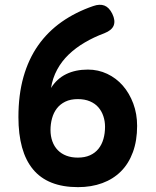

<svg xmlns="http://www.w3.org/2000/svg" viewBox="-20 -760 640 790"><path d="M300 -111.5Q329.2 -111.5 350.3 -121.1Q371.4 -130.6 385.1 -147.7Q398.9 -164.8 405.5 -188.1Q412.2 -211.3 412.2 -238.4Q412.2 -261.4 405.3 -281.9Q398.5 -302.5 384.9 -318.3Q371.3 -334.1 350 -343.1Q328.8 -352.2 300 -352.2Q270.2 -352.2 248.8 -341.8Q227.4 -331.4 214 -313.9Q200.5 -296.4 194.2 -273.3Q187.8 -250.2 187.8 -225.2Q187.8 -199.6 195.5 -178.4Q203.1 -157.2 217.7 -142.3Q232.3 -127.3 253.1 -119.4Q273.8 -111.5 300 -111.5ZM363.6 -735.1Q390.2 -744.5 409.6 -737.1Q428.9 -729.7 442 -703.4Q455.5 -675.6 447.9 -655.4Q440.2 -635.3 409.1 -623.1Q366 -607.1 328.8 -585.2Q291.6 -563.4 262.7 -535.7Q233.8 -508 215.2 -473.6Q196.5 -439.1 189.9 -397.9Q214.1 -436.5 252.5 -455.1Q290.8 -473.7 341.6 -473.7Q383.9 -473.7 421.1 -456.2Q458.2 -438.7 485.4 -407.6Q512.5 -376.4 528.4 -333.9Q544.2 -291.4 544.2 -242.1Q544.2 -181.4 526.9 -134.2Q509.6 -86.9 477.8 -55Q445.9 -23.1 401 -6.6Q356 10 301 10Q238.5 10 192.2 -8.4Q145.9 -26.8 115.7 -63.4Q85.6 -99.9 70.7 -153.7Q55.8 -207.5 55.8 -278.3Q55.8 -370 76.6 -443.6Q97.5 -517.2 137.1 -573.5Q176.7 -629.7 233.9 -670Q291.2 -710.3 363.6 -735.1Z"/></svg>

Font: Maple Mono
Style: Regular
Weight: 400
Monospace: yes
Designer: subframe7536
Version: Version 7.300